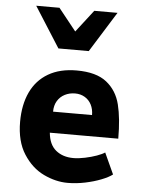

<svg xmlns="http://www.w3.org/2000/svg" viewBox="-59 -910 717 967"><g transform="rotate(5 300.0 -426.5)"><path d="M54.5 -275Q54.5 -361 84.2 -424.5Q114 -488 172.8 -522.5Q231.5 -557 316.5 -557Q415.5 -557 467.8 -515.5Q520 -474 537.2 -404.8Q554.5 -335.5 554.5 -233H208.5Q214 -173 249 -144.5Q284 -116 337.5 -116Q364 -116 396 -122.8Q428 -129.5 455 -139.2Q482 -149 495 -158L544 -51Q524.5 -36 488.2 -21.8Q452 -7.5 407.2 1.8Q362.5 11 319.5 11Q259 11 198 -18.2Q137 -47.5 95.8 -111.8Q54.5 -176 54.5 -275ZM318.5 -441Q290 -441 266.5 -429Q243 -417 229.2 -394.2Q215.5 -371.5 215.5 -340H412.5Q412.5 -369.5 400.8 -392.5Q389 -415.5 367.5 -428.2Q346 -441 318.5 -441ZM84.5 -864H202L291.5 -752L378 -864H495.5L368 -659.5H214.5Z"/></g></svg>

Font: JuliaMono Black
Style: Regular
Weight: 900
Monospace: yes
Designer: cormullion
Foundry: corm
Version: Version 0.054; ttfautohint (v1.8.4)